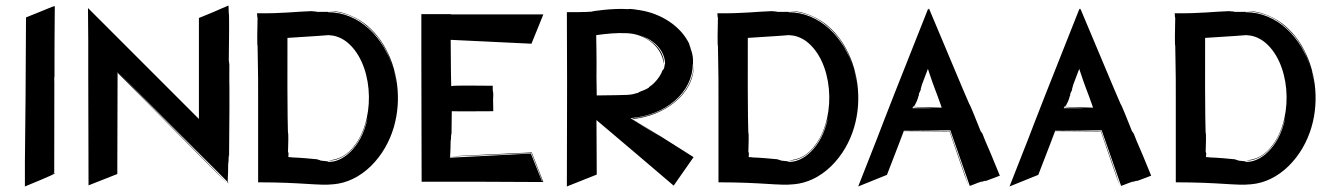

<svg xmlns="http://www.w3.org/2000/svg" viewBox="-20 -654 4810 694"><path d="M178 -28C177 -29 172 -28 170 -27L176 -30V-37C176 -292 177 -369 176 -377C176 -376 177 -375 177 -374V-433C177 -437 177 -551 178 -625V-632C173 -631 172 -630 171 -630H170C162 -626 83 -595 74 -591C74 -479 71 -104 70 -68V20C76 17 185 -26 178 -28Z M809 -419C808 -431 808 -430 807 -435C808 -490 809 -608 807 -605L806 -634C755 -613 788 -625 699 -589V-224L298 -625L299 -503V-383L300 16L404 -25L405 -391C809 18 799 6 799 6C793 -2 652 -143 613 -183L408 -389L403 -393V-394L408 -389C551 -246 541 -255 403 -396C825 25 799 0 802 3C798 1 804 7 806 9L803 2C804 -8 805 -53 805 -74C805 -79 805 -67 806 -61C806 -91 807 -93 807 -81V-95L808 -88C811 -421 808 -304 809 -419Z M1264 -590C1221 -611 1196 -614 1166 -614C1218 -611 1264 -597 1309 -557C1322 -546 1333 -534 1344 -521C1355 -507 1365 -491 1375 -473C1374 -474 1374 -476 1373 -476C1373 -476 1374 -476 1374 -475L1377 -469C1380 -463 1383 -458 1385 -453L1379 -465C1385 -452 1395 -428 1402 -403C1369 -518 1279 -610 1165 -610C1172 -612 1155 -611 1147 -611C1111 -611 1116 -611 1127 -613C1116 -613 1104 -612 1115 -614C1109 -613 1110 -613 1107 -613L1111 -614C1047 -612 1006 -605 909 -606C909 -605 910 -597 910 -593C910 -591 911 -591 911 -589C910 -557 909 -487 911 -489C911 -463 912 -457 912 -430C913 -394 913 -348 913 -303V5C1075 5 1131 18 1186 12C1232 8 1279 -13 1321 -54C1481 -213 1431 -505 1264 -590ZM1166 -69C1171 -71 1151 -72 1135 -74C1133 -74 1138 -75 1140 -75C1128 -76 1127 -77 1132 -77H1127L1129 -78C1099 -81 1065 -84 1035 -85C1035 -86 1023 -86 1023 -86C1022 -86 1022 -87 1023 -99C1022 -104 1022 -103 1021 -105C1022 -127 1023 -175 1021 -174C1021 -174 1018 -216 1019 -517C1105 -522 1167 -527 1167 -527H1168C1189 -526 1209 -520 1230 -505C1326 -433 1341 -240 1266 -134C1235 -90 1202 -77 1166 -74C1175 -74 1180 -73 1195 -77C1265 -99 1302 -181 1312 -256C1308 -226 1300 -196 1287 -167C1295 -184 1302 -204 1309 -228C1285 -115 1214 -66 1166 -69ZM1375 -473C1376 -471 1377 -468 1379 -465C1378 -467 1378 -468 1377 -469C1376 -470 1376 -472 1375 -473ZM1406 -393C1409 -379 1411 -367 1413 -352C1408 -386 1401 -411 1406 -393ZM1415 -336V-340ZM1314 -273V-274C1314 -274 1314 -273 1314 -272Z M1607 -88C1670 -90 1827 -98 1901 -101L1942 3C1925 -40 1924 -42 1941 2L1939 1L1899 -99L1607 -84V-88C1608 -101 1609 -136 1609 -154C1609 -158 1609 -147 1610 -143C1610 -170 1611 -171 1611 -160V-173L1612 -166L1613 -252C1620 -251 1756 -252 1763 -252C1762 -321 1762 -272 1763 -313C1762 -334 1761 -311 1761 -344C1750 -344 1612 -346 1616 -343H1611C1610 -423 1610 -333 1609 -510L1901 -496C1916 -532 1930 -568 1944 -602H1610V-603H1503V-528V-454C1503 -284 1504 -147 1504 3H1734C1809 3 1879 4 1944 4L1902 -103C1610 -89 1656 -92 1607 -88Z M2269 -222 2352 -168 2259 -227C2385 -236 2484 -320 2484 -422C2485 -416 2485 -424 2485 -436C2485 -453 2480 -468 2477 -476C2474 -487 2476 -482 2472 -490C2471 -492 2473 -490 2475 -486L2470 -496L2473 -492C2442 -560 2369 -605 2294 -617C2251 -624 2257 -621 2249 -621C2195 -625 2116 -613 2119 -612C2103 -610 2046 -610 2029 -610C2030 -388 2030 -363 2029 20L2137 -23L2136 -220C2137 -220 2414 16 2415 17L2487 -86L2294 -208C2452 -108 2298 -203 2269 -222ZM2136 -374C2137 -439 2135 -527 2135 -527C2171 -532 2209 -536 2247 -534C2309 -531 2366 -491 2378 -432L2380 -422C2382 -476 2329 -520 2270 -532C2260 -534 2299 -529 2332 -506C2322 -513 2310 -520 2297 -525C2345 -509 2384 -470 2384 -422C2382 -425 2383 -414 2379 -403C2379 -402 2379 -405 2378 -406C2378 -404 2376 -397 2376 -402L2375 -399V-401C2368 -378 2345 -351 2327 -340C2325 -338 2326 -338 2325 -337C2323 -336 2316 -331 2302 -326C2293 -323 2287 -320 2288 -319C2253 -309 2263 -311 2137 -309ZM2488 -421C2484 -308 2376 -236 2265 -226L2268 -224C2377 -234 2490 -311 2488 -421ZM2269 -222 2264 -225ZM2268 -224 2294 -208C2286 -213 2277 -218 2268 -224Z M2928 -590C2885 -611 2860 -614 2830 -614C2882 -611 2928 -597 2973 -557C2986 -546 2997 -534 3008 -521C3019 -507 3029 -491 3039 -473C3038 -474 3038 -476 3037 -476C3037 -476 3038 -476 3038 -475L3041 -469C3044 -463 3047 -458 3049 -453L3043 -465C3049 -452 3059 -428 3066 -403C3033 -518 2943 -610 2829 -610C2836 -612 2819 -611 2811 -611C2775 -611 2780 -611 2791 -613C2780 -613 2768 -612 2779 -614C2773 -613 2774 -613 2771 -613L2775 -614C2711 -612 2670 -605 2573 -606C2573 -605 2574 -597 2574 -593C2574 -591 2575 -591 2575 -589C2574 -557 2573 -487 2575 -489C2575 -463 2576 -457 2576 -430C2577 -394 2577 -348 2577 -303V5C2739 5 2795 18 2850 12C2896 8 2943 -13 2985 -54C3145 -213 3095 -505 2928 -590ZM2830 -69C2835 -71 2815 -72 2799 -74C2797 -74 2802 -75 2804 -75C2792 -76 2791 -77 2796 -77H2791L2793 -78C2763 -81 2729 -84 2699 -85C2699 -86 2687 -86 2687 -86C2686 -86 2686 -87 2687 -99C2686 -104 2686 -103 2685 -105C2686 -127 2687 -175 2685 -174C2685 -174 2682 -216 2683 -517C2769 -522 2831 -527 2831 -527H2832C2853 -526 2873 -520 2894 -505C2990 -433 3005 -240 2930 -134C2899 -90 2866 -77 2830 -74C2839 -74 2844 -73 2859 -77C2929 -99 2966 -181 2976 -256C2972 -226 2964 -196 2951 -167C2959 -184 2966 -204 2973 -228C2949 -115 2878 -66 2830 -69ZM3039 -473C3040 -471 3041 -468 3043 -465C3042 -467 3042 -468 3041 -469C3040 -470 3040 -472 3039 -473ZM3070 -393C3073 -379 3075 -367 3077 -352C3072 -386 3065 -411 3070 -393ZM3079 -336V-340ZM2978 -273V-274C2978 -274 2978 -273 2978 -272Z M3594 -19C3538 -157 3553 -114 3531 -171C3527 -178 3527 -176 3525 -179C3512 -211 3485 -280 3484 -277C3484 -277 3468 -312 3338 -623L3337 -619L3335 -623C3088 -1 3235 -367 3082 20L3186 -22L3247 -180C3308 -180 3364 -179 3412 -179C3480 19 3469 -14 3481 18C3468 -23 3429 -135 3413 -180C3411 -180 3391 -181 3365 -181L3271 -183H3415L3485 17H3486C3478 22 3507 9 3531 1C3534 0 3527 3 3525 5C3542 -2 3543 -2 3536 2C3539 0 3543 -1 3544 -1L3541 1ZM3329 -264C3337 -264 3344 -263 3350 -263H3278L3280 -267C3283 -274 3282 -271 3283 -269C3284 -273 3285 -273 3285 -271C3285 -272 3286 -273 3286 -273V-272C3294 -288 3296 -292 3300 -307C3300 -308 3302 -310 3302 -311C3302 -313 3301 -313 3301 -314C3304 -320 3311 -334 3308 -334C3311 -340 3310 -341 3312 -347L3334 -405C3361 -323 3359 -337 3384 -265C3321 -266 3298 -267 3282 -268L3280 -267C3295 -265 3337 -264 3329 -264ZM3337 -181H3247C3222 -119 3221 -117 3247 -182C3288 -182 3317 -181 3337 -181Z M4141 -19C4085 -157 4100 -114 4078 -171C4074 -178 4074 -176 4072 -179C4059 -211 4032 -280 4031 -277C4031 -277 4015 -312 3885 -623L3884 -619L3882 -623C3635 -1 3782 -367 3629 20L3733 -22L3794 -180C3855 -180 3911 -179 3959 -179C4027 19 4016 -14 4028 18C4015 -23 3976 -135 3960 -180C3958 -180 3938 -181 3912 -181L3818 -183H3962L4032 17H4033C4025 22 4054 9 4078 1C4081 0 4074 3 4072 5C4089 -2 4090 -2 4083 2C4086 0 4090 -1 4091 -1L4088 1ZM3876 -264C3884 -264 3891 -263 3897 -263H3825L3827 -267C3830 -274 3829 -271 3830 -269C3831 -273 3832 -273 3832 -271C3832 -272 3833 -273 3833 -273V-272C3841 -288 3843 -292 3847 -307C3847 -308 3849 -310 3849 -311C3849 -313 3848 -313 3848 -314C3851 -320 3858 -334 3855 -334C3858 -340 3857 -341 3859 -347L3881 -405C3908 -323 3906 -337 3931 -265C3868 -266 3845 -267 3829 -268L3827 -267C3842 -265 3884 -264 3876 -264ZM3884 -181H3794C3769 -119 3768 -117 3794 -182C3835 -182 3864 -181 3884 -181Z M4581 -590C4538 -611 4513 -614 4483 -614C4535 -611 4581 -597 4626 -557C4639 -546 4650 -534 4661 -521C4672 -507 4682 -491 4692 -473C4691 -474 4691 -476 4690 -476C4690 -476 4691 -476 4691 -475L4694 -469C4697 -463 4700 -458 4702 -453L4696 -465C4702 -452 4712 -428 4719 -403C4686 -518 4596 -610 4482 -610C4489 -612 4472 -611 4464 -611C4428 -611 4433 -611 4444 -613C4433 -613 4421 -612 4432 -614C4426 -613 4427 -613 4424 -613L4428 -614C4364 -612 4323 -605 4226 -606C4226 -605 4227 -597 4227 -593C4227 -591 4228 -591 4228 -589C4227 -557 4226 -487 4228 -489C4228 -463 4229 -457 4229 -430C4230 -394 4230 -348 4230 -303V5C4392 5 4448 18 4503 12C4549 8 4596 -13 4638 -54C4798 -213 4748 -505 4581 -590ZM4483 -69C4488 -71 4468 -72 4452 -74C4450 -74 4455 -75 4457 -75C4445 -76 4444 -77 4449 -77H4444L4446 -78C4416 -81 4382 -84 4352 -85C4352 -86 4340 -86 4340 -86C4339 -86 4339 -87 4340 -99C4339 -104 4339 -103 4338 -105C4339 -127 4340 -175 4338 -174C4338 -174 4335 -216 4336 -517C4422 -522 4484 -527 4484 -527H4485C4506 -526 4526 -520 4547 -505C4643 -433 4658 -240 4583 -134C4552 -90 4519 -77 4483 -74C4492 -74 4497 -73 4512 -77C4582 -99 4619 -181 4629 -256C4625 -226 4617 -196 4604 -167C4612 -184 4619 -204 4626 -228C4602 -115 4531 -66 4483 -69ZM4692 -473C4693 -471 4694 -468 4696 -465C4695 -467 4695 -468 4694 -469C4693 -470 4693 -472 4692 -473ZM4723 -393C4726 -379 4728 -367 4730 -352C4725 -386 4718 -411 4723 -393ZM4732 -336V-340ZM4631 -273V-274C4631 -274 4631 -273 4631 -272Z"/></svg>

Font: HIVNotRetro
Style: Regular
Weight: 400
Designer: Feorag
Foundry: Feorag
Version: Version 1.000;PS 001.000;hotconv 1.0.88;makeotf.lib2.5.64775